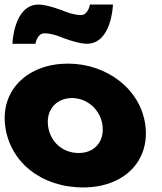

<svg xmlns="http://www.w3.org/2000/svg" viewBox="-31 -807 712 842"><path d="M242.2 -642C242.2 -642 310.5 -615 349.5 -615C459.5 -615 464.4 -787 464.4 -787H363.4C363.4 -787 356 -741 324 -741C288 -741 245.7 -760 245.7 -760C245.7 -760 177.4 -787 138.4 -787C28.4 -787 23.5 -615 23.5 -615H124.5C124.5 -615 131.8 -661 163.8 -661C199.8 -661 242.2 -642 242.2 -642ZM-8.4 -256C-28.1 -416 94.2 -528 267.2 -528C437.2 -528 586.9 -416 606.6 -256C626 -98 510.8 15 333.8 15C148.8 15 11 -98 -8.4 -256ZM179.6 -256C188.2 -186 242.3 -136 314.3 -136C383.3 -136 427.2 -186 418.6 -256C409.8 -327 350.7 -377 284.7 -377C217.7 -377 170.8 -327 179.6 -256Z"/></svg>

Font: Hussar
Style: BdOpOblOne
Weight: 700
Foundry: Cannot Into Space Fonts
Version: Version 2.00